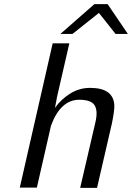

<svg xmlns="http://www.w3.org/2000/svg" viewBox="-20 -901 634 922"><path d="M270 -738 433 -881H497L594 -738H535L455 -839L328 -738ZM75 0 233 -693H313L253 -432Q253 -430 252 -425Q251 -420 250 -415L244 -383Q272 -423 316 -451Q360 -479 413 -479Q524 -479 529 -396Q530 -371 518 -311L446 1H365L438 -313Q451 -368 434.5 -395Q418 -422 361 -422Q271 -422 225 -298L157 0Z"/></svg>

Font: Coval
Style: Light Italic
Weight: 300
Foundry: Context Ltd
Version: Version 001.000